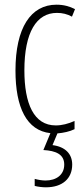

<svg xmlns="http://www.w3.org/2000/svg" viewBox="-20 -559 360 819"><path d="M288 143C288 98 259 67 204 60L225 10C250 8 278 2 298 -8V-43C271 -31 244 -24 218 -24C124 -24 84 -117 84 -259C84 -422 136 -504 223 -504C246 -504 267 -499 287 -488L300 -520C277 -532 251 -539 221 -539C111 -539 46 -440 46 -258C46 -100 94 -2 195 9L165 81C218 84 254 99 254 143C254 187 220 211 174 211C160 211 142 208 128 204V234C143 238 162 240 176 240C246 240 288 203 288 143Z"/></svg>

Font: Noto Sans ExtraCondensed ExtraLight
Style: Regular
Weight: 200
Width: 2
Designer: Monotype Design Team
Foundry: Monotype Imaging Inc.
Version: Version 2.013